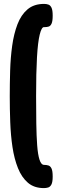

<svg xmlns="http://www.w3.org/2000/svg" viewBox="-20 -793 327 984"><path d="M205 171Q155 171 123 143.5Q91 116 72 68.5Q53 21 44 -39Q35 -99 32.5 -166.5Q30 -234 30 -299Q30 -363 32 -430.5Q34 -498 42.5 -559Q51 -620 69.5 -668.5Q88 -717 121 -745Q154 -773 206 -773Q218 -773 228 -769.5Q238 -766 244 -753.5Q250 -741 250 -713Q250 -685 244.5 -672.5Q239 -660 230 -657Q221 -654 210 -654H205Q193 -654 183.5 -615.5Q174 -577 169.5 -499Q165 -421 165 -301Q165 -225 166 -160.5Q167 -96 170.5 -48.5Q174 -1 182.5 25.5Q191 52 206 52Q218 52 228 55Q238 58 244 70.5Q250 83 250 112Q250 140 243.5 152.5Q237 165 226.5 168Q216 171 205 171Z"/></svg>

Font: Fredoka Condensed SemiBold
Style: Regular
Weight: 600
Width: 3
Designer: Ben Nathan
Foundry: Milena B. Brandão, Ben Nathan
Version: Version 2.001